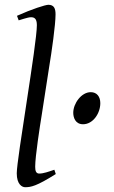

<svg xmlns="http://www.w3.org/2000/svg" viewBox="-20 -762 475 802"><path d="M213 -35 207 -53C184 -45 161 -37 144 -37C130 -37 127 -49 127 -66C127 -109 147 -237 154 -280L185 -480C196 -546 212 -658 212 -702C212 -726 206 -742 182 -742C170 -742 113 -724 51 -696L58 -677C63 -678 96 -690 109 -690C122 -690 134 -686 134 -657C134 -578 50 -99 50 -38C50 8 72 20 85 20C109 20 132 16 213 -35ZM359 -377C320 -377 286 -330 286 -291C286 -272 294 -243 327 -243C368 -243 399 -288 399 -331C399 -358 385 -377 359 -377Z"/></svg>

Font: Temporarium
Style: Italic
Weight: 400
Italic angle: -7°
Version: Version 1.1